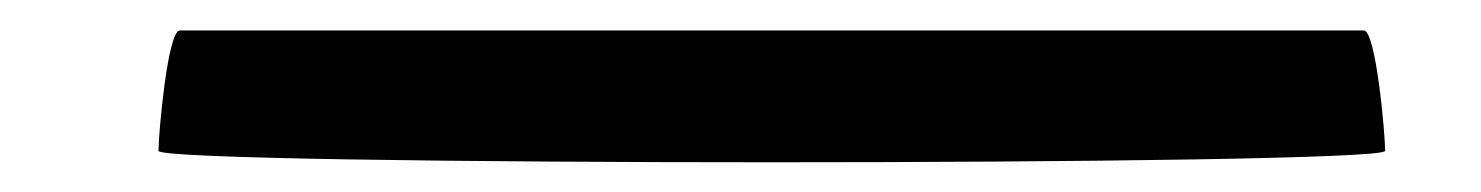

<svg xmlns="http://www.w3.org/2000/svg" viewBox="-20 -747 972 126"><path d="M84 -648C84 -638 889 -638 889 -648C889 -659 883 -727 875 -727H98C90 -727 84 -659 84 -648Z"/></svg>

Font: Ampere
Style: SCUltExt
Weight: 400
Version: Version 1